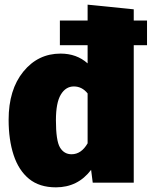

<svg xmlns="http://www.w3.org/2000/svg" viewBox="-20 -784 651 824"><path d="M220 20Q149 20 104.5 -16.5Q60 -53 38.5 -118.5Q17 -184 17 -270Q17 -399 80 -476.5Q143 -554 240 -554Q309 -554 356 -512V-590H237V-696H356V-764L554 -744V-696H611V-590H554V0H378L371 -55Q314 20 220 20ZM287 -122Q329 -122 356 -169V-383Q332 -413 297 -413Q262 -413 241 -378Q220 -343 220 -268Q220 -180 237.5 -151Q255 -122 287 -122Z"/></svg>

Font: Trujillo Black
Style: Regular
Weight: 900
Designer: Fira Sans original fonts by bBox Type GmbH, Carrois Corporate GbR, & Edenspiekermann AG / Changes by Cristiano Sobral
Foundry: Fira Sans original fonts by bBox Type GmbH, Carrois Corporate GbR, & Edenspiekermann AG / Changes by Cristiano Sobral
Version: Version 4.301;July 28, 2020;FontCreator 13.0.0.2655 64-bit